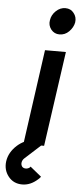

<svg xmlns="http://www.w3.org/2000/svg" viewBox="-79 -762 423 1007"><g transform="rotate(5 132.5 -258.5)"><path d="M173 163 114 115Q113 116 112.5 116.5Q112 117 111 119Q102 127 89 127Q77 127 70 119Q63 109 65 97Q67 85 76 76L176 -15H76Q62 -9 51.5 -2Q41 5 32 13Q-9 50 -16 98Q-22 144 5 178Q32 212 78 212Q121 212 159 178Q163 175 166.5 171Q170 167 173 163ZM281 -659Q285 -687 268 -708Q252 -729 224 -729Q196 -729 174 -708Q152 -687 148 -659Q143 -632 160 -610Q177 -589 204 -589Q233 -589 254 -610Q276 -632 281 -659ZM66 0H175L246 -500H136Z"/></g></svg>

Font: Unageo
Style: SemiBold-Italic
Weight: 600
Designer: Richard Sepsi
Foundry: Richard Sepsi
Version: Version 2.000